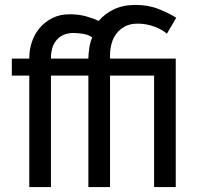

<svg xmlns="http://www.w3.org/2000/svg" viewBox="-20 -760 805 780"><path d="M99 -453H28V-522H99V-526Q99 -558 109.5 -589.5Q120 -621 141 -646Q162 -671 192.5 -686.5Q223 -702 263 -702Q299 -702 328.5 -694Q358 -686 381 -675Q405 -704 442.5 -722Q480 -740 531 -740Q584 -740 626.5 -722.5Q669 -705 696 -688L658 -623Q639 -640 606.5 -652Q574 -664 539 -664Q509 -664 487.5 -652.5Q466 -641 452.5 -623Q439 -605 433 -582Q427 -559 427 -536V-522H694V0H606V-453H427V0H339V-453H187V0H99ZM339 -522Q339 -541 343 -566.5Q347 -592 355 -608Q339 -619 317.5 -622.5Q296 -626 279 -626Q254 -626 236.5 -617.5Q219 -609 208 -595Q197 -581 192 -563Q187 -545 187 -527V-522Z"/></svg>

Font: IngvarSans
Style: Regular
Weight: 500
Version: Version 3.000